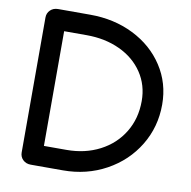

<svg xmlns="http://www.w3.org/2000/svg" viewBox="-88 -894 985 989"><g transform="rotate(10 405.0 -400.0)"><path d="M137 7Q112 7 96 -8.5Q80 -24 80 -47V-753Q80 -776 96 -791.5Q112 -807 137 -807H305Q430 -807 531.5 -756.5Q633 -706 691.5 -616.5Q750 -527 750 -415Q750 -298 691.5 -201.5Q633 -105 531 -49Q429 7 305 7ZM187 -100H305Q402 -100 479 -140Q556 -180 599.5 -251.5Q643 -323 643 -415Q643 -498 599.5 -563Q556 -628 479 -664Q402 -700 305 -700H187Z"/></g></svg>

Font: Tsukimi Rounded SemiBold
Style: Regular
Weight: 600
Designer: Takashi Funayama
Foundry: Takashi Funayama
Version: Version 1.032; ttfautohint (v1.8.3)